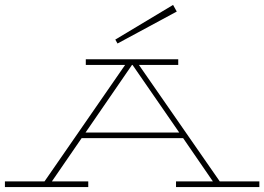

<svg xmlns="http://www.w3.org/2000/svg" viewBox="-25 -761 1075 781"><path d="M-5 0V-23H156L484 -497H324V-520H700V-497H540L869 -23H1030V0H691V-23H841L720 -199H307L186 -23H334V0ZM323 -222H704L514 -497H512ZM444 -600 679 -741 694 -714 453 -584Z"/></svg>

Font: Padyakke Expanded One
Style: Regular
Weight: 400
Designer: James Puckett
Foundry: Dunwich Type Founders
Version: Version 1.500; ttfautohint (v1.8.4.7-5d5b)